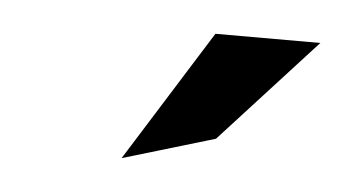

<svg xmlns="http://www.w3.org/2000/svg" viewBox="-28 -789 417 237"><g transform="rotate(5 180.5 -670.5)"><path d="M129 -589 243 -623 361 -752H231Z"/></g></svg>

Font: Charger Pro
Style: BdExtObl
Weight: 700
Designer: Jasper
Foundry: Cannot Into Space Fonts
Version: Version 1.09